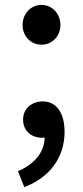

<svg xmlns="http://www.w3.org/2000/svg" viewBox="-20 -562 338 782"><path d="M149 -380C192 -380 226 -414 226 -460C226 -507 192 -542 149 -542C106 -542 72 -507 72 -460C72 -414 106 -380 149 -380ZM79 200C182 161 243 80 243 -25C243 -102 210 -149 154 -149C110 -149 74 -120 74 -75C74 -27 110 -1 151 -1C155 -1 158 -1 162 -2C161 57 121 107 53 135Z"/></svg>

Font: Noto Sans CJK JP Medium
Style: Regular
Weight: 500
Designer: Ryoko NISHIZUKA (kana & ideographs); Paul D. Hunt (Latin, Greek & Cyrillic); Wenlong ZHANG (bopomofo); Sandoll Communica
Foundry: Adobe Systems Incorporated
Version: Version 1.004;PS 1.004;hotconv 1.0.82;makeotf.lib2.5.63406